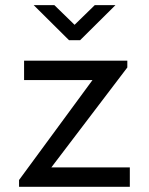

<svg xmlns="http://www.w3.org/2000/svg" viewBox="-20 -723 576 743"><path d="M73.2 -488.3V-413.1H337.9L53.7 -26.4V0H482.4V-75.2H178.7L472.7 -461.9V-488.3ZM247.1 -567.4H290L426.8 -703.1H346.7L268.6 -627L190.4 -703.1H110.4Z"/></svg>

Font: Sen-gleads
Style: Regular
Weight: 400
Designer: Kosal Sen, Philatype
Foundry: Philatype
Version: Version 1.004; ttfautohint (v1.8.3)